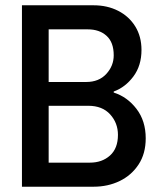

<svg xmlns="http://www.w3.org/2000/svg" viewBox="-20 -706 601 726"><path d="M63 0V-686H334Q386 -686 427 -665Q468 -644 491.5 -606Q515 -568 515 -517Q515 -458 484.5 -417Q454 -376 410 -360V-356Q461 -340 496 -294.5Q531 -249 531 -183Q531 -125 504 -84Q477 -43 432.5 -21.5Q388 0 334 0ZM164 -91H320Q366 -91 396 -118Q426 -145 426 -196Q426 -241 396.5 -273.5Q367 -306 314 -306H164ZM164 -396H306Q354 -396 382 -426.5Q410 -457 410 -497Q410 -546 383 -570.5Q356 -595 312 -595H164Z"/></svg>

Font: Archivo Narrow Medium
Style: Regular
Weight: 500
Designer: Hector Gatti
Foundry: Omnibus-Type
Version: Version 3.002